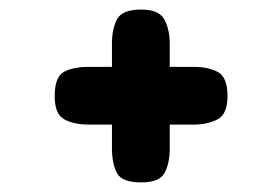

<svg xmlns="http://www.w3.org/2000/svg" viewBox="-20 -550 578 396"><path d="M210.9 -293H164.1Q132.8 -293 112.8 -303.7Q92.8 -314.5 92.8 -351.6Q92.8 -391.6 112.1 -401.9Q131.3 -412.1 163.1 -412.1H210.9V-460Q210.9 -490.2 221.4 -510.3Q231.9 -530.3 271.5 -530.3Q308.1 -530.3 319.1 -509.5Q330.1 -488.8 330.1 -460V-412.1H378.9Q409.2 -412.1 429.2 -401.6Q449.2 -391.1 449.2 -351.6Q449.2 -314.5 428.5 -303.7Q407.7 -293 378.9 -293H330.1V-244.1Q330.1 -213.4 319.6 -193.6Q309.1 -173.8 271.5 -173.8Q231.4 -173.8 221.2 -193.1Q210.9 -212.4 210.9 -244.1Z"/></svg>

Font: Dangrek
Style: Regular
Weight: 400
Designer: Danh Hong
Version: Version 8.001; ttfautohint (v1.8.3)